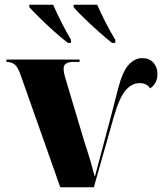

<svg xmlns="http://www.w3.org/2000/svg" viewBox="-20 -786 681 806"><path d="M67 -470Q55 -505 41.5 -515.5Q28 -526 7 -526V-536H314V-526H288Q247 -526 247 -498Q247 -485 251 -470Q255 -455 261 -436L324 -225Q333 -194 346.5 -153Q360 -112 377 -47H379Q395 -109 419 -197Q443 -285 476 -415Q495 -487 520.5 -514.5Q546 -542 577 -542Q607 -542 624 -523Q641 -504 641 -475Q641 -454 632 -438.5Q623 -423 610 -415Q597 -437 566 -437Q533 -437 507 -406.5Q481 -376 457 -293L374 0H233ZM265 -606Q241 -624 208.5 -653Q176 -682 147 -710.5Q118 -739 103 -756V-766H203Q218 -732 238 -692.5Q258 -653 278 -619V-606ZM450 -606Q427 -624 394.5 -653Q362 -682 332.5 -710.5Q303 -739 289 -756V-766H388Q403 -732 423 -692.5Q443 -653 464 -619V-606Z"/></svg>

Font: Noto Serif Display SemiCondensed Black
Style: Regular
Weight: 900
Width: 4
Designer: Monotype Design Team
Foundry: Monotype Imaging Inc.
Version: Version 2.009